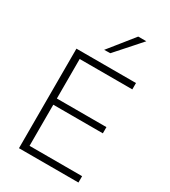

<svg xmlns="http://www.w3.org/2000/svg" viewBox="-230 -1080 1052 1191"><g transform="rotate(30 296.0 -485.0)"><path d="M104.5 0Q104.5 -60.5 104.5 -116.2Q104.5 -172 104.5 -237.5V-475Q104.5 -541 104.5 -597Q104.5 -653 104.5 -713H531V-667.5Q479 -667.5 419.2 -667.5Q359.5 -667.5 278.5 -667.5H127.5L154 -707Q154 -646.5 154 -590.5Q154 -534.5 154 -469V-244Q154 -179 154 -123.2Q154 -67.5 154 -7L129 -45.5H283.5Q352.5 -45.5 413.5 -45.5Q474.5 -45.5 530.5 -45.5V0ZM144 -340V-384.5H287Q358 -384.5 409.5 -384.5Q461 -384.5 509 -384.5V-340Q458 -340 406.8 -340Q355.5 -340 286 -340ZM257 -792.5Q293 -837.5 328.5 -881.5Q364 -925.5 399 -969.5H457Q431 -940 404.8 -910.5Q378.5 -881 352.5 -851.8Q326.5 -822.5 300.5 -793.5Z"/></g></svg>

Font: Commissioner Thin ExtraLight
Style: Regular
Weight: 250
Version: Version 1.000